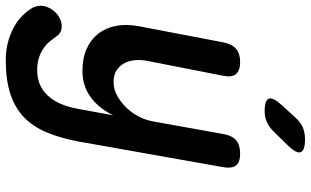

<svg xmlns="http://www.w3.org/2000/svg" viewBox="-252 -599 1078 666"><g transform="rotate(90 287.0 -266.0)"><path d="M332 0 354 -120Q330 -70 291 -41.5Q252 -13 200 -13Q156 -13 123.5 -27.5Q91 -42 70.5 -68.5Q50 -95 43.5 -130.5Q37 -166 45 -209L101 -502Q107 -532 123.5 -546Q140 -560 169 -560Q198 -560 210.5 -546Q223 -532 217 -502L165 -237Q161 -215 163 -194Q165 -173 174 -157Q183 -141 198.5 -131Q214 -121 239 -121Q264 -121 287 -134Q310 -147 328.5 -166.5Q347 -186 359 -210Q371 -234 375 -257L419 -502Q424 -532 440.5 -546Q457 -560 487 -560Q516 -560 527.5 -546Q539 -532 534 -502L445 0Q433 64 413 111.5Q393 159 360 190.5Q327 222 278.5 237.5Q230 253 163 253Q130 253 103 246Q76 239 53.5 227.5Q31 216 13.5 200Q-4 184 -16 165Q-22 156 -24.5 144Q-27 132 -25 121Q-23 110 -16.5 98.5Q-10 87 -1 78.5Q8 70 20 64.5Q32 59 46 59Q56 59 64.5 63Q73 67 79 76Q88 88 98 100.5Q108 113 122 122.5Q136 132 154.5 138Q173 144 198 144Q222 144 243.5 136Q265 128 282.5 110.5Q300 93 312.5 66Q325 39 332 0ZM340 -645Q301 -645 296 -660Q291 -675 321 -707L363 -753Q380 -771 397.5 -778Q415 -785 437 -785Q477 -785 482 -769.5Q487 -754 456 -723L409 -675Q394 -660 377 -652.5Q360 -645 340 -645Z"/></g></svg>

Font: Maple Mono SemiBold
Style: Italic
Weight: 600
Italic angle: -10°
Monospace: yes
Designer: subframe7536
Version: Version 7.000